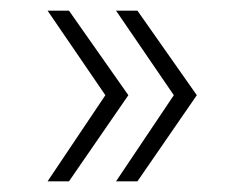

<svg xmlns="http://www.w3.org/2000/svg" viewBox="-20 -431 440 359"><path d="M109 -92H69L177 -253L69 -411H109L220 -253ZM237 -92H197L305 -253L197 -411H237L348 -253Z"/></svg>

Font: Gontserrat ExtraLight
Style: Regular
Weight: 275
Designer: Julieta Ulanovsky
Foundry: Julieta Ulanovsky
Version: Version 6.001